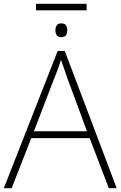

<svg xmlns="http://www.w3.org/2000/svg" viewBox="-20 -982 630 1002"><path d="M432 -962V-928H168V-962ZM299 -860Q318 -860 324.5 -849.5Q331 -839 331 -824Q331 -808 324.5 -798Q318 -788 299 -788Q283 -788 276 -798Q269 -808 269 -824Q269 -839 276 -849.5Q283 -860 299 -860ZM548 0 448 -261H143L41 0H0L281 -716H318L589 0ZM330 -578Q325 -595 316 -619.5Q307 -644 298 -670Q291 -646 282 -621.5Q273 -597 265 -578L157 -297H434Z"/></svg>

Font: Noto Sans ExtraLight
Style: Regular
Weight: 200
Designer: Monotype Design Team
Foundry: Monotype Imaging Inc.
Version: Version 2.007